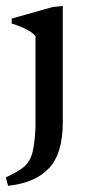

<svg xmlns="http://www.w3.org/2000/svg" viewBox="-20 -468 304 639"><path d="M19 -389.2V-406.2L155.8 -444.8L189 -448.2V-61Q189 42.5 143.3 91.6Q97.7 140.6 6.8 150.4L-0.5 122.1Q42 103 60.8 86.4Q79.6 69.8 87.4 42Q95.2 14.2 98.1 -43V-346.7Q91.8 -356.9 74.7 -366.5Q57.6 -376 40 -382.6Q22.5 -389.2 19 -389.2Z"/></svg>

Font: Radley
Style: Regular
Weight: 400
Designer: Vernon Adams
Foundry: Vernon Adams
Version: Version 1.003; ttfautohint (v1.6)